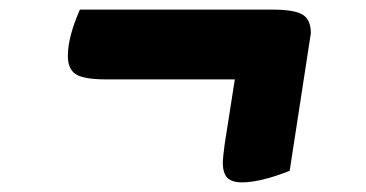

<svg xmlns="http://www.w3.org/2000/svg" viewBox="-20 -465 760 399"><path d="M626 -396 582 -110Q521 -86 483 -86Q462 -86 452.5 -95.5Q443 -105 443 -128Q443 -136 447 -166L468 -300H201Q155 -300 138 -310.5Q121 -321 121 -349Q121 -388 146 -445H546Q592 -445 609 -434.5Q626 -424 626 -396Z"/></svg>

Font: Lemonada SemiBold
Style: Regular
Weight: 600
Designer: Mohamed Gaber (Arabic) Eduardo Tunni (Latin)
Foundry: Kief Type Foundry
Version: Version 3.006